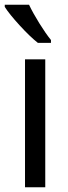

<svg xmlns="http://www.w3.org/2000/svg" viewBox="-30 -786 285 806"><path d="M-10 -766V-757Q9 -727 52.5 -679.5Q96 -632 129 -606H184V-618Q162 -645 135 -688.5Q108 -732 92 -766ZM160 -537H75V0H160Z"/></svg>

Font: Noto Sans UI SemiCondensed
Style: Regular
Weight: 400
Width: 4
Designer: Monotype Design Team
Foundry: Monotype Imaging Inc.
Version: 1.001